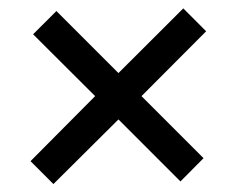

<svg xmlns="http://www.w3.org/2000/svg" viewBox="-20 -539 576 467"><path d="M109.9 -91.3 54.2 -147 211.4 -305.2 60.5 -455.6 117.2 -512.2 268.1 -361.3 425.8 -518.6 481.4 -462.9 324.2 -305.2 475.1 -154.3 418.9 -97.7 268.1 -248.5Z"/></svg>

Font: Acari Sans SemiBold
Style: Italic
Weight: 600
Italic angle: -13°
Designer: Alfredo Marco Pradil and Stefan Peev
Foundry: Hanken Design Co.
Version: Version 1.045;January 11, 2019;FontCreator 11.5.0.2425 64-bi